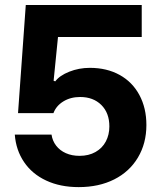

<svg xmlns="http://www.w3.org/2000/svg" viewBox="-20 -741 643 770"><path d="M39.3 -201.3H186.6Q190.3 -176.1 205.2 -156.8Q220.1 -137.4 244.2 -126.7Q268.3 -116 298.9 -116Q335.9 -116 363 -131.4Q390.1 -146.7 404.4 -173.6Q418.6 -200.6 418.6 -234.1Q418.6 -288.1 386.3 -320.1Q354 -352 301.4 -352Q263 -352 234.1 -334.3Q205.3 -316.6 194.3 -287.3H52.3L83.4 -721H548.4V-592.7H212.6L195 -417.1L201.6 -414.7Q219 -438.1 257.9 -453.5Q296.7 -468.9 340.3 -468.9Q408.3 -468.9 459.6 -440.6Q510.9 -412.3 539 -360Q567.1 -307.7 567.1 -239.7Q567.1 -166.1 533.2 -109.3Q499.3 -52.4 438 -21.5Q376.7 9.4 295.7 9.4Q221.6 9.4 165.3 -16.9Q109 -43.1 76.6 -90.9Q44.1 -138.6 39.3 -201.3Z"/></svg>

Font: Mona Sans VF XLt
Style: Regular
Weight: 200
Designer: Deni Anggara
Foundry: GitHub
Version: Version 2.000;Glyphs 3.2.3 (3260)